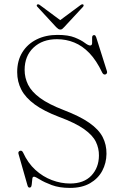

<svg xmlns="http://www.w3.org/2000/svg" viewBox="-20 -880 592 916"><path d="M313.5 16.5Q263 16.5 227 3Q191 -10.5 169.8 -23.8Q148.5 -37 142.5 -37Q136 -37 134.5 -29.2Q133 -21.5 132.5 -11Q132 -0.5 130 7.2Q128 15 120.5 15Q117 15 114.8 12.2Q112.5 9.5 111 4L68.5 -145Q66.5 -151 68.5 -155Q70.5 -159 75.5 -160.5Q80.5 -162 84 -159.8Q87.5 -157.5 90 -152.5Q113 -102 148.8 -69.5Q184.5 -37 227.5 -20.8Q270.5 -4.5 314.5 -4.5Q380 -4.5 415.8 -42.2Q451.5 -80 452 -137.5Q452.5 -172.5 437.2 -203.8Q422 -235 380.8 -264.2Q339.5 -293.5 262.5 -322Q190 -349.5 146 -381.5Q102 -413.5 82 -451.8Q62 -490 62 -536Q62 -591 86.8 -630.8Q111.5 -670.5 155 -692Q198.5 -713.5 254 -713.5Q306 -713.5 336.8 -701Q367.5 -688.5 384.2 -675.8Q401 -663 410 -663Q419.5 -663 419.5 -675.2Q419.5 -687.5 419.5 -700Q419.5 -712.5 429 -712.5Q433 -712.5 435 -710Q437 -707.5 439 -702L490 -541Q492 -535.5 490 -531Q488 -526.5 483.5 -525Q479 -523.5 475 -525.5Q471 -527.5 468 -533Q440 -592 406.5 -626.8Q373 -661.5 334.2 -677.2Q295.5 -693 251.5 -693Q182.5 -693 140 -653Q97.5 -613 97.5 -546.5Q97.5 -509 114 -475.8Q130.5 -442.5 170.8 -412.8Q211 -383 282.5 -355.5Q361 -325.5 406 -294Q451 -262.5 469.8 -226.2Q488.5 -190 488 -146Q487.5 -102 467.8 -65Q448 -28 409.5 -5.8Q371 16.5 313.5 16.5ZM268.5 -783 170 -856Q162.5 -861.5 158 -858.5Q155.5 -857 155.2 -854Q155 -851 158.5 -847.5L248 -750.5Q253.5 -745 258 -742Q262.5 -739 268 -739Q273.5 -739 277.2 -742Q281 -745 286 -750.5L376 -847.5Q379 -851 379 -854Q379 -857 377 -858.5Q372.5 -861.5 364.5 -856L266 -783Z"/></svg>

Font: Fraunces Thin
Style: Regular
Weight: 250
Version: Version 1.000;[b76b70a41]